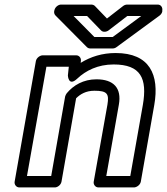

<svg xmlns="http://www.w3.org/2000/svg" viewBox="-20 -795 730 840"><path d="M402 -448C345 -448 301 -422 272 -387C269 -383 266 -377 265 -373L204 -25H98L183 -503H281L277 -465C277 -465 279 -414 318 -451C355 -486 408 -513 477 -513C596 -513 625 -452 605 -336L550 -25H445L500 -337C513 -410 477 -448 402 -448ZM393 -398C449 -398 458 -385 450 -337L390 0C388 11 396 25 411 25H566C577 25 593 15 596 0L655 -336C678 -468 635 -563 486 -563C427 -563 377 -547 333 -520L334 -530C335 -541 327 -553 313 -553H167C156 -553 140 -543 137 -528L44 0C42 11 50 25 65 25H220C231 25 246 15 249 0L313 -365C331 -383 356 -398 393 -398ZM455 -662 537 -725H598L473 -633H393L302 -725H361L422 -662C430 -653 446 -655 455 -662ZM448 -714 395 -769C391 -773 385 -775 379 -775H247C236 -775 221 -765 218 -750L217 -746C216 -739 218 -732 223 -727L360 -589C364 -585 369 -583 375 -583H473C479 -583 485 -585 490 -589L677 -726C683 -730 689 -738 690 -745V-750C692 -761 685 -775 670 -775H537C531 -775 524 -773 519 -769Z"/></svg>

Font: Asimov
Style: WidOuIt
Weight: 500
Designer: Google
Version: Version 2.000980; 2014